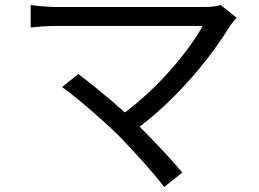

<svg xmlns="http://www.w3.org/2000/svg" viewBox="-20 -705 1040 770"><path d="M865 -685C851 -680 829 -677 801 -677H205C170 -677 131 -681 103 -685V-595C123 -597 166 -601 205 -601H793C743 -511 628 -364 481 -254C413 -315 331 -381 294 -408L229 -356C282 -319 398 -219 458 -159C521 -94 601 -6 638 45L711 -13C671 -62 600 -137 540 -197C705 -323 832 -486 904 -603C910 -612 919 -623 929 -634Z"/></svg>

Font: Source Han Sans KR Regular
Style: Regular
Weight: 400
Designer: Ryoko NISHIZUKA (kana & ideographs); Paul D. Hunt (Latin, Greek & Cyrillic); Wenlong ZHANG (bopomofo); Sandoll Communica
Foundry: Adobe Systems Incorporated
Version: Version 1.004;PS 1.004;hotconv 1.0.82;makeotf.lib2.5.63406